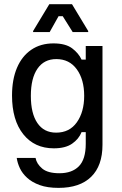

<svg xmlns="http://www.w3.org/2000/svg" viewBox="-20 -720 582 918"><path d="M260 178.3Q206.7 178.3 170 165Q133.3 151.7 110 130.4Q86.7 109.2 75 84.2Q63.3 59.2 60 35H150Q155 63.3 181.7 85.8Q208.3 108.3 264.2 108.3Q324.2 108.3 357.1 75Q390 41.7 390 -32.5V-88.3H370Q356.7 -55 324.6 -32.9Q292.5 -10.8 237.5 -10.8Q145 -10.8 91.2 -78.3Q37.5 -145.8 37.5 -263.3Q37.5 -340 61.2 -395.8Q85 -451.7 129.6 -482.1Q174.2 -512.5 235.8 -512.5Q293.3 -512.5 324.6 -489.2Q355.8 -465.8 370 -435H390V-500H470V-27.5Q470 72.5 415.8 125.4Q361.7 178.3 260 178.3ZM248.3 -85.8Q312.5 -85.8 347.5 -135.4Q382.5 -185 382.5 -261.7Q382.5 -340 347.1 -388.8Q311.7 -437.5 249.2 -437.5Q190.8 -437.5 159.2 -391.7Q127.5 -345.8 127.5 -261.7Q127.5 -177.5 158.8 -131.7Q190 -85.8 248.3 -85.8ZM217.5 -566.7H138.3V-571.7L215.8 -700H324.2L401.7 -571.7V-566.7H327.5L280 -642.5H260Z"/></svg>

Font: Familjen Grotesk Variable
Style: Regular
Weight: 400
Designer: Anders Wikstroem, Jonas Baeckman, Matilda Gysing, Kristian Moeller
Foundry: Familjen STHLM AB
Version: Version 2.000